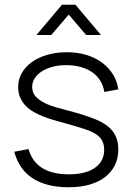

<svg xmlns="http://www.w3.org/2000/svg" viewBox="-20 -775 560 809"><path d="M241 -755H298L405.5 -627.5H343L269.5 -713.5L196 -627.5H133.5ZM269.5 14Q177 14 119 -22.8Q61 -59.5 40 -135.5L100 -147Q116 -92.5 158.8 -66.5Q201.5 -40.5 270 -40.5Q340.5 -40.5 379.8 -67.8Q419 -95 419 -145Q419 -170.5 405.8 -189.8Q392.5 -209 356.5 -224Q341 -230 315.5 -238Q290 -246 259 -254.5Q235.5 -261 211.2 -267.8Q187 -274.5 164.5 -283.2Q142 -292 122.2 -303.2Q102.5 -314.5 88 -329.5Q73.5 -344.5 65 -364Q56.5 -383.5 56.5 -409Q56.5 -440.5 71.8 -467.2Q87 -494 114.2 -513.5Q141.5 -533 179.2 -544Q217 -555 262 -555Q306 -555 343.2 -543.8Q380.5 -532.5 408.8 -512Q437 -491.5 455.2 -462.8Q473.5 -434 478.5 -398.5L419.5 -387.5Q415.5 -414 402.5 -435Q389.5 -456 368.8 -470.5Q348 -485 320 -492.8Q292 -500.5 258.5 -500.5Q228.5 -500.5 202.5 -493.8Q176.5 -487 157 -474.8Q137.5 -462.5 126.5 -445.5Q115.5 -428.5 115.5 -408.5Q115.5 -384 131 -367.8Q146.5 -351.5 169.8 -340.2Q193 -329 219.8 -321.8Q246.5 -314.5 269 -308.5Q300.5 -300.5 329.2 -291.2Q358 -282 380.5 -273Q432.5 -252 455.5 -221.2Q478.5 -190.5 478.5 -145.5Q478.5 -108.5 464 -79Q449.5 -49.5 422.5 -28.8Q395.5 -8 356.8 3Q318 14 269.5 14Z"/></svg>

Font: Vela Sans Light
Style: Regular
Weight: 300
Designer: Principal design: Mikhail Sharanda - project Manrope.
Design modification: Ravid Balaliev
Foundry: Mikhail Sharanda
Version: Version 1.001